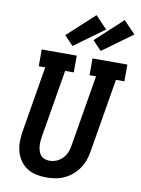

<svg xmlns="http://www.w3.org/2000/svg" viewBox="-105 -1062 834 1139"><g transform="rotate(10 311.5 -492.0)"><path d="M255 8Q224 8 193.5 1.5Q163 -5 138.5 -21Q114 -37 97 -61.5Q80 -86 72 -115Q64 -144 64.5 -175.5Q65 -207 70 -238L136 -634H97V-735H308V-634H256L187 -222Q185 -207 184 -192Q183 -177 185 -163Q187 -149 191.5 -135.5Q196 -122 205.5 -112Q215 -102 228.5 -97.5Q242 -93 257 -93Q279 -93 300 -102Q321 -111 336.5 -128Q352 -145 360 -166Q368 -187 371 -209L442 -634H403V-735H613V-634H562L488 -192Q484 -165 475 -138.5Q466 -112 450 -88Q434 -64 411.5 -44.5Q389 -25 363 -13Q337 -1 309.5 3.5Q282 8 255 8ZM443 -787 390 -843 552 -992 623 -918ZM273 -787 220 -843 382 -992 453 -918Z"/></g></svg>

Font: Iosevka Etoile Oblique
Style: Bold
Weight: 700
Italic angle: -9°
Designer: Belleve Invis
Foundry: Belleve Invis
Version: Version 15.5.2; ttfautohint (v1.8.4)